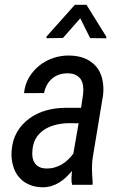

<svg xmlns="http://www.w3.org/2000/svg" viewBox="-20 -770 510 800"><path d="M422.9 -610.4V-617.2L340.3 -750H292L173.8 -617.7V-610.8L242.2 -611.8L314.5 -693.8L355.5 -611.3ZM280.3 0H365.2L366.2 -8.3C364.7 -26.9 363.8 -44.9 363.3 -62C362.8 -79.1 363.8 -96.7 366.7 -115.2L409.7 -375.5C412.1 -399.9 410.6 -421.9 405.8 -441.9C400.9 -461.9 392.6 -479 380.4 -493.2C368.2 -507.3 353 -518.1 334.5 -526.4C315.4 -534.2 293.9 -538.1 269 -538.6C246.1 -539.1 223.6 -535.6 202.1 -528.3C180.2 -521 160.6 -510.3 143.6 -496.6C126.5 -482.4 111.8 -465.8 100.6 -446.8C89.4 -427.2 82.5 -405.8 80.1 -381.8L163.6 -382.3C166 -394.5 169.9 -405.3 175.3 -415.5C180.7 -425.8 188 -434.6 196.3 -441.9C204.6 -449.2 213.9 -454.6 224.6 -458.5C235.4 -462.4 247.1 -464.4 260.3 -464.4C274.4 -464.4 285.6 -462.4 294.9 -458C304.2 -453.6 311 -447.3 316.4 -439.9C321.3 -432.1 324.7 -422.9 326.2 -412.1C327.6 -401.4 327.6 -389.6 326.2 -377L317.9 -320.8H254.9C226.6 -320.8 199.2 -317.4 172.9 -310.1C146.5 -302.7 123 -291.5 102.5 -276.4C81.5 -261.2 64.5 -242.7 51.3 -220.2C38.1 -197.3 30.3 -170.9 28.3 -140.1C26.9 -118.7 28.8 -98.6 34.2 -80.6C39.1 -62.5 46.9 -46.4 58.1 -33.2C69.3 -19.5 83 -8.8 100.1 -1.5C116.7 6.3 136.2 10.3 158.7 10.3C171.4 10.3 183.6 8.3 194.8 4.9C206.1 1.5 216.8 -3.4 227.1 -9.8C236.8 -15.6 246.1 -22.9 254.9 -31.2C263.7 -39.6 272 -48.3 279.8 -57.6C278.8 -47.9 278.3 -38.1 277.8 -28.8C277.3 -19.5 278.3 -9.8 280.3 0ZM176.3 -67.9C163.1 -67.9 152.3 -69.8 144 -74.2C135.7 -78.1 128.9 -84 124.5 -91.3C119.6 -98.6 116.7 -106.9 115.2 -117.2C113.8 -127.4 114.3 -138.2 115.7 -150.4C118.2 -169.9 124 -186.5 133.8 -200.2C143.1 -213.4 155.3 -224.6 169.4 -232.9C183.6 -241.2 199.7 -247.1 216.8 -251C233.9 -254.9 251.5 -256.8 269 -256.8L307.6 -256.3L285.6 -129.9C279.3 -121.1 272 -112.8 264.2 -105.5C255.9 -97.7 247.6 -90.8 238.3 -85.4C229 -80.1 219.2 -75.7 209 -72.8C198.7 -69.3 187.5 -67.9 176.3 -67.9Z"/></svg>

Font: Roboto Condensed
Style: Italic
Weight: 400
Designer: Google
Version: Version 1.000;PS 001.000;hotconv 1.0.88;makeotf.lib2.5.64775